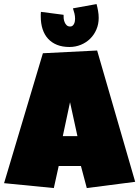

<svg xmlns="http://www.w3.org/2000/svg" viewBox="-36 -952 696 961"><path d="M640.6 -42 398.4 -10.7 369.1 -121.1H257.8L233.4 -10.7L-15.6 -35.2L178.7 -685.5L450.2 -699.2ZM351.6 -270.5 314.5 -440.4 278.3 -270.5ZM458 -862.3Q458 -831.1 446.5 -804.4Q435.1 -777.8 415.3 -758.3Q395.5 -738.8 368.7 -727.8Q341.8 -716.8 311.5 -716.8Q276.4 -716.8 249.5 -727.5Q222.7 -738.3 204.6 -758.1Q186.5 -777.8 177.2 -806.2Q168 -834.5 168 -870.1Q168 -875.5 168 -881.3Q168 -887.2 168.9 -892.6L282.2 -877.9Q281.7 -870.1 282.7 -860.1Q283.7 -850.1 287.4 -841.1Q291 -832 297.6 -825.7Q304.2 -819.3 315.4 -819.3Q322.3 -819.3 326.9 -823Q331.5 -826.7 334.5 -832.5Q337.4 -838.4 338.6 -845Q339.8 -851.6 339.8 -857.4Q339.8 -871.6 336.7 -884.3Q333.5 -897 329.1 -910.2L447.3 -931.6Q451.7 -915.5 454.8 -897.7Q458 -879.9 458 -862.3Z"/></svg>

Font: Luckiest Guy RUS-BEL-UKR
Style: Regular
Weight: 400
Designer: Astigmatic (AOETI)
Foundry: Astigmatic (AOETI)
Version: Version 1.00 March 11, 2019, initial release